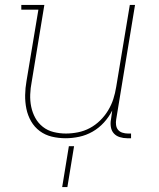

<svg xmlns="http://www.w3.org/2000/svg" viewBox="-20 -550 640 775"><path d="M245 8Q216 8 189 1.5Q162 -5 140.5 -21Q119 -37 105.5 -60.5Q92 -84 86.5 -111Q81 -138 81.5 -166.5Q82 -195 87 -223L135 -511H66V-530H159L108 -220Q103 -195 102 -169Q101 -143 106 -119Q111 -95 122.5 -74Q134 -53 153 -38Q172 -23 196.5 -17Q221 -11 246 -11Q270 -11 295 -16Q320 -21 342.5 -33Q365 -45 384 -63.5Q403 -82 416.5 -104.5Q430 -127 437.5 -150.5Q445 -174 449 -199L504 -530H525L449 -68Q447 -57 448.5 -45.5Q450 -34 456.5 -26Q463 -18 474 -14.5Q485 -11 496 -11H509V8H493Q478 8 463.5 3.5Q449 -1 439.5 -11.5Q430 -22 427.5 -37.5Q425 -53 428 -68L433 -104Q420 -78 399.5 -55.5Q379 -33 353.5 -18.5Q328 -4 300 2Q272 8 245 8ZM231 205 258 40H279L252 205Z"/></svg>

Font: Iosevka Curly Slab ThEx
Style: Italic
Weight: 100
Width: 7
Italic angle: -9°
Monospace: yes
Designer: Belleve Invis
Foundry: Belleve Invis
Version: Version 11.1.0; ttfautohint (v1.8.3)